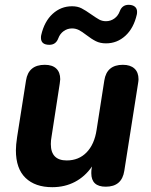

<svg xmlns="http://www.w3.org/2000/svg" viewBox="-20 -767 626 797"><path d="M46 -143Q46 -165 51 -198L88 -433Q98 -498 166 -498Q197 -498 213.5 -482.5Q230 -467 230 -438Q229 -429 228 -420L194 -200Q191 -184 191 -169Q191 -101 257 -101Q307 -101 339.5 -134.5Q372 -168 381 -228L413 -433Q423 -498 490 -498Q521 -498 538 -482.5Q555 -467 555 -438Q555 -432 553 -420L496 -58Q486 8 419 8Q359 8 359 -48Q359 -59 360 -65L362 -76Q333 -34 291 -12Q249 10 197 10Q126 10 86 -28.5Q46 -67 46 -143ZM150 -610Q150 -617 151 -621Q164 -678 198.5 -709.5Q233 -741 279 -741Q302 -741 318.5 -732.5Q335 -724 359 -707Q379 -693 391.5 -686Q404 -679 420 -679Q439 -679 454.5 -690Q470 -701 477 -720Q487 -747 514 -747Q530 -747 539.5 -739.5Q549 -732 549 -718Q549 -711 548 -707Q535 -650 500.5 -618.5Q466 -587 420 -587Q396 -587 378 -596Q360 -605 338 -622Q320 -636 307 -642.5Q294 -649 279 -649Q260 -649 244.5 -638Q229 -627 222 -608Q212 -581 185 -581Q150 -581 150 -610Z"/></svg>

Font: SN Pro Bold
Style: Bold Italic
Weight: 700
Italic angle: -9°
Designer: Tobias Whetton
Foundry: Supernotes
Version: Version 1.003